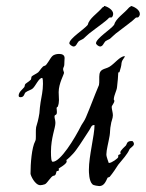

<svg xmlns="http://www.w3.org/2000/svg" viewBox="-20 -598 492 648"><path d="M427 -122C425 -122 424 -122 423 -122C407 -122 408 -110 405 -107C403 -105 386 -90 386 -84C386 -83 387 -81 387 -80C387 -76 379 -77 379 -73C379 -71 379 -70 379 -68C379 -64 357 -48 348 -48C348 -48 347 -48 347 -48C347 -50 339 -67 339 -77C339 -92 346 -116 350 -140C352 -151 351 -164 354 -176C355 -188 361 -198 361 -209C361 -218 357 -229 357 -237C357 -242 366 -250 366 -258C366 -260 364 -260 364 -263C365 -278 374 -292 375 -304C377 -321 379 -343 379 -351C379 -355 382 -354 383 -354C387 -366 390 -378 390 -384C392 -399 401 -401 401 -409C382 -406 369 -385 350 -373C334 -363 315 -368 315 -339V-328C315 -322 315 -316 314 -311C297 -271 285 -237 270 -202C265 -190 259 -183 255 -176C231 -128 184 -52 158 -52C153 -52 152 -66 152 -86C152 -133 167 -166 167 -183C167 -193 164 -198 164 -204C164 -214 172 -206 172 -220C172 -226 171 -231 171 -233C171 -237 175 -237 175 -238C178 -246 179 -253 179 -260C179 -269 178 -277 178 -287C178 -316 196 -347 196 -352C196 -356 193 -359 193 -365C193 -370 197 -373 197 -380C197 -390 198 -397 198 -402C198 -413 189 -416 179 -416C170 -416 161 -413 157 -409C149 -402 138 -377 131 -376C123 -376 114 -358 109 -354C103 -349 91 -344 87 -340C85 -337 86 -332 84 -329C78 -323 69 -318 66 -315C63 -312 64 -307 62 -304C56 -296 43 -288 43 -275C43 -270 47 -270 50 -270C62 -270 62 -283 66 -286C73 -292 85 -294 91 -300C100 -308 111 -335 122 -335C125 -335 125 -320 125 -315C125 -292 120 -271 117 -253C115 -241 114 -229 113 -216C110 -196 105 -178 102 -169C101 -163 101 -157 101 -151C101 -146 101 -141 101 -137C101 -131 101 -126 99 -122C87 -100 83 -46 83 -12C83 -6 98 27 116 27C120 27 125 26 131 24C139 22 152 -4 161 -5C169 -5 169 -15 171 -20C172 -21 179 -21 179 -24C179 -25 178 -27 178 -29C178 -30 205 -44 205 -53C205 -55 204 -57 204 -58C204 -57 225 -75 237 -92C254 -115 268 -139 281 -158C286 -165 288 -176 297 -176H299C299 -141 280 -72 280 -25C280 -18 280 13 292 24C295 28 313 30 315 30C331 30 337 15 343 2C343 1 349 0 350 -1C361 -14 372 -31 379 -42C394 -60 410 -78 416 -92C418 -99 432 -104 432 -112C432 -115 431 -118 427 -122ZM358 -540C361 -544 362 -548 362 -551C362 -566 340 -577 331 -578V-576C331 -575 326 -574 325 -572C308 -552 281 -536 276 -514C264 -499 214 -468 214 -452C214 -448 223 -441 229 -441C238 -442 239 -452 246 -459C250 -462 256 -464 261 -467C268 -473 276 -481 281 -485C309 -507 339 -527 348 -538C350 -540 356 -538 358 -540ZM447 -540C451 -544 452 -548 452 -551C452 -566 430 -577 421 -578V-576C421 -575 416 -574 415 -572C398 -552 371 -536 365 -514C354 -499 304 -468 304 -452C304 -448 313 -441 318 -441C328 -442 329 -452 336 -459C340 -462 346 -464 351 -467C358 -473 366 -481 371 -485C399 -507 428 -527 438 -538C440 -540 445 -538 447 -540Z"/></svg>

Font: Jim Nightshade
Style: Regular
Weight: 400
Designer: Astigmatic (AOETI)
Foundry: Astigmatic (AOETI)
Version: Version 1.000